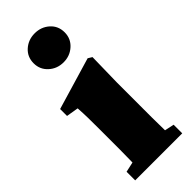

<svg xmlns="http://www.w3.org/2000/svg" viewBox="-240 -769 805 805"><g transform="rotate(-45 162.0 -367.0)"><path d="M28 0V-51L73 -61Q74 -98 74 -138.5Q74 -179 74 -210V-258Q74 -299 73.5 -326.5Q73 -354 71 -384L17 -393V-434L249 -503L267 -492L264 -343V-210Q264 -179 264 -137.5Q264 -96 265 -60L307 -51V0ZM166 -562Q128 -562 101 -586.5Q74 -611 74 -648Q74 -686 101 -710Q128 -734 166 -734Q204 -734 231 -710Q258 -686 258 -648Q258 -611 231 -586.5Q204 -562 166 -562Z"/></g></svg>

Font: Source Serif 4 Black
Style: Regular
Weight: 900
Designer: Frank Grießhammer
Foundry: Adobe
Version: Version 4.005;hotconv 1.1.0;makeotfexe 2.6.0